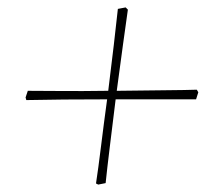

<svg xmlns="http://www.w3.org/2000/svg" viewBox="-20 -504 599 518"><path d="M245 -6 239 -9Q245 -48 252.5 -109Q260 -170 269 -236Q209 -236 152.5 -235.5Q96 -235 51 -234L49 -241L55 -259Q85 -259 143.5 -258.5Q202 -258 267 -259H272Q280 -323 287 -382.5Q294 -442 298 -480L319 -484L325 -478Q320 -444 312 -385Q304 -326 295 -259Q364 -260 424 -260.5Q484 -261 511 -262L515 -255L509 -236Q456 -236 401.5 -236Q347 -236 292 -236Q284 -171 276.5 -110Q269 -49 265 -10Z"/></svg>

Font: Labrada ExtraLight
Style: Italic
Weight: 200
Italic angle: -7°
Designer: Mercedes Jáuregui
Foundry: Omnibus-Type Team
Version: Version 1.000; ttfautohint (v1.8.4.7-5d5b)